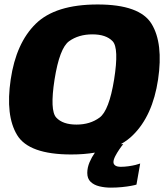

<svg xmlns="http://www.w3.org/2000/svg" viewBox="-20 -702 770 880"><path d="M306.5 6Q365.5 6 415 -2.5Q400.5 18 390.5 41.5Q380 66.5 380 90.5Q380 116.5 395.2 131.2Q410.5 146 435.5 152Q460.5 158 488 158Q514.5 158 539.2 155.5Q564 153 582.2 149.5Q600.5 146 605.5 144L622.5 47.5Q616.5 50 601.5 53.8Q586.5 57.5 568.5 60Q550.5 62.5 534 62.5Q516.5 62.5 508.2 56.5Q500 50.5 500 41Q500 30 508 14.2Q516 -1.5 526.8 -17.2Q537.5 -33 545 -41.5H534Q565.5 -59 589.5 -83Q679.5 -171.5 704.5 -337.5Q729 -503.5 674.8 -592.5Q620.5 -681.5 427.5 -681.5Q234 -681.5 143.8 -593Q53.5 -504.5 29 -337.5Q4.5 -172 58.5 -83Q112.5 6 306.5 6ZM330.5 -131Q267.5 -131 237.8 -163.2Q208 -195.5 230 -337.5Q253 -482 296.8 -513.2Q340.5 -544.5 403.5 -544.5Q466 -544.5 496 -513.2Q526 -482 503 -337.5Q480 -195.5 436.5 -163.2Q393 -131 330.5 -131Z"/></svg>

Font: Anybody Thin ExtraBold
Style: Italic
Weight: 800
Italic angle: -10°
Version: Version 1.113;gftools[0.9.25]